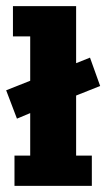

<svg xmlns="http://www.w3.org/2000/svg" viewBox="-34 -603 345 623"><path d="M21 -218 -14 -310 64 -341V-485H8V-583H213V-398L258 -416L291 -324L213 -293V-98H264V0H13V-98H64V-236Z"/></svg>

Font: Rokkitt SemiBold ExtraBold
Style: Regular
Weight: 800
Version: Version 3.103